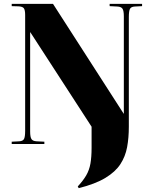

<svg xmlns="http://www.w3.org/2000/svg" viewBox="-20 -750 797 1000"><path d="M41 0V-12L80 -14Q99 -15 105 -26Q111 -37 111 -69V-672Q111 -697 104.5 -706.5Q98 -716 76 -717L41 -718V-730H256L624 -158H625V-665Q625 -694 618 -704.5Q611 -715 591 -716L551 -718V-730H720V-718L682 -716Q663 -715 657 -704Q651 -693 651 -661V-90Q651 -32 642 16.5Q633 65 607 105Q581 145 529 176.5Q477 208 390 230L385 221Q413 191 429 163.5Q445 136 451 102Q457 68 457 20V-90L138 -582H137V-65Q137 -36 144 -25.5Q151 -15 171 -14L211 -12V0Z"/></svg>

Font: Literata 72pt ExtraBold
Style: Regular
Weight: 800
Designer: Latin by Veronika Burian and Jose Scaglione. Greek by Irene Vlachou. Cyrillic by Vera Evstafieva.
Foundry: TypeTogether
Version: Version 3.002